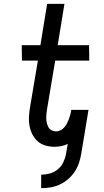

<svg xmlns="http://www.w3.org/2000/svg" viewBox="-20 -755 540 998"><path d="M194 223V153Q216 153 238.5 147Q261 141 279.5 126Q298 111 308.5 89.5Q319 68 323 46L332 -7Q316 1 298.5 4.5Q281 8 264 8Q239 8 216.5 1.5Q194 -5 176.5 -20Q159 -35 148.5 -56Q138 -77 133.5 -100Q129 -123 130.5 -148Q132 -173 136 -197L177 -440H94L93 -520H190L225 -735H315L280 -520H443L444 -440H267L224 -184Q222 -172 221 -160Q220 -148 220.5 -136.5Q221 -125 224 -113.5Q227 -102 232.5 -92.5Q238 -83 248.5 -77.5Q259 -72 272 -72Q283 -72 294 -77.5Q305 -83 313.5 -92.5Q322 -102 327.5 -112.5Q333 -123 337.5 -134.5Q342 -146 345 -157.5Q348 -169 350 -180V-184H440L402 46Q398 70 390 93.5Q382 117 367.5 138.5Q353 160 333 177Q313 194 290 204.5Q267 215 242.5 219Q218 223 194 223Z"/></svg>

Font: Iosevka Medium Oblique
Style: Regular
Weight: 500
Italic angle: -9°
Monospace: yes
Designer: Belleve Invis
Foundry: Belleve Invis
Version: Version 32.5.0; ttfautohint (v1.8.4)